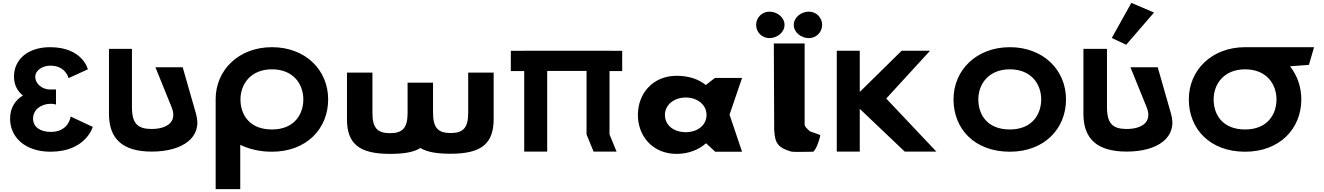

<svg xmlns="http://www.w3.org/2000/svg" viewBox="-20 -1055 9209 1335"><path d="M456.7 -511.8C456.7 -511.8 437.2 -598.5 330.2 -598.5C275.7 -598.5 225.3 -566.2 225.3 -521.2C225.3 -470.2 275.7 -432.8 327.2 -432.8H369.3V-328.2C369.3 -328.2 352.9 -333.3 332.3 -333.3C264.4 -333.3 209.9 -290.8 209.9 -230.5C209.9 -171 261.3 -137.8 332.3 -137.8C459.8 -137.8 471.1 -244.9 471.1 -244.9L624.9 -172.7C624.9 -172.7 577.3 -0.1 331.3 -0.1C159.8 -0.1 50.1 -96.2 50.1 -230.5C50.1 -304.4 85 -358 139.4 -391.1C101.1 -420.9 77.3 -465.1 77.3 -522.9C77.3 -641.9 174.2 -726.9 328.2 -726.9C555.2 -726.9 590.9 -573 590.9 -573Z M1250.2 -587.5H1060.6L1173.2 -309.5C1217.4 -200.5 1130 -158.2 1035.4 -158.2C940.7 -158.2 897.5 -192.2 897.5 -309.5V-715H737.7V-262.8C737.7 -89.4 832.9 -1 1035.4 -1C1248 -1 1390.3 -98.6 1343.2 -262.8Z M1652 -363.9C1652 -468.5 1722 -573 1871.1 -573C2021.2 -573 2089.1 -468.5 2089.1 -363.9C2089.1 -259.4 2025.4 -154.8 1871.1 -154.8C1712.7 -154.8 1652 -259.4 1652 -363.9ZM1479.3 -363.9C1479.3 -359.8 1479.4 -355.7 1479.5 -351.7V260H1650.5V-48.1C1713.4 -17.5 1788.2 -0.1 1871.1 -0.1C2110.4 -0.1 2261.7 -159.1 2261.7 -363.9C2261.7 -568.8 2103.6 -726.9 1871.1 -726.9C1640 -726.9 1479.3 -568.8 1479.3 -363.9Z M2569.6 -550H2392.6V-226C2392.6 -54 2478.6 15 2691.8 15C2791.6 15 2858.4 2.3 2903.3 -25.9C2948.1 1.6 3014.6 14 3113.2 14C3326.4 14 3412.4 -55 3412.4 -227V-550H3235.4V-270C3235.4 -169 3202.8 -130 3113.2 -130C3023.7 -130 2991 -169 2991 -270V-480H2814V-269C2814 -168 2781.3 -129 2691.8 -129C2602.2 -129 2569.6 -168 2569.6 -269Z M3784.7 -561.9H4058.3V-120L4107.3 -0.9H4267.1L4218.1 -120V-561H4306.2V-702H4218.1V-702.1H4058.3H3784.7H3624.9V-702H3531.8V-561H3624.9V-0.9H3784.7Z M4415.4 -256C4415.4 -106 4520.4 15 4684.5 15C4769.2 15 4841.8 -16 4887.7 -58H4890.2L4953.1 0H5139.6L5052.6 -258L5139.6 -513H4950.7L4887.7 -464C4836.9 -505 4767.9 -528 4684.5 -528C4520.4 -528 4415.4 -406 4415.4 -256ZM4603.4 -256C4603.4 -327 4667.5 -377 4748.6 -377C4828.4 -377 4892.6 -327 4892.6 -256C4892.6 -186 4832.1 -136 4748.6 -136C4661.5 -136 4603.4 -186 4603.4 -256Z M5329.5 -974C5278.5 -974 5237.5 -933 5237.5 -882C5237.5 -831 5278.5 -790 5329.5 -790C5385.3 -790 5434.9 -831 5434.9 -882C5434.9 -933 5385.3 -974 5329.5 -974ZM5604.5 -974C5548.7 -974 5499.1 -933 5499.1 -882C5499.1 -831 5548.7 -790 5604.5 -790C5655.5 -790 5696.5 -831 5696.5 -882C5696.5 -933 5655.5 -974 5604.5 -974ZM5360.5 -753H5574.7V-191C5574.9 -173 5591.1 -161.8 5607.9 -145C5617.1 -135.7 5675.8 -124 5684 -113C5684 -113 5662.8 -21.3 5634.1 0C5544.4 0 5497.3 4.3 5474.3 -3C5392.5 -28.9 5367.8 -57.6 5363.5 -148L5362.9 -148V-166.5C5362.8 -176.7 5362.8 -187.5 5362.9 -199V-200Z M6490.8 -0.9 6142.1 -369.8 6446.6 -702.1H6249.1L5958 -415.7V-702.1H5798.2V-0.9H5958V-298.4L6270.7 -0.9Z M6609.9 -363.9C6609.9 -159.1 6756.1 -0.1 7001.5 -0.1C7240.8 -0.1 7392.1 -159.1 7392.1 -363.9C7392.1 -568.8 7234 -726.9 7001.5 -726.9C6770.5 -726.9 6609.9 -568.8 6609.9 -363.9ZM6782.4 -363.9C6782.4 -468.5 6852.4 -573 7001.5 -573C7151.7 -573 7219.6 -468.5 7219.6 -363.9C7219.6 -259.4 7155.8 -154.8 7001.5 -154.8C6843.1 -154.8 6782.4 -259.4 6782.4 -363.9Z M7710.5 -791 7810.7 -744 8004.1 -967.9 7846.4 -1035.1ZM8029.7 -587.5H7840L7952.7 -309.5C7996.9 -200.5 7909.5 -158.2 7814.8 -158.2C7720.2 -158.2 7677 -192.2 7677 -309.5V-715H7513.2V-262.8C7513.2 -89.4 7608.4 -1 7814.8 -1C8027.5 -1 8169.8 -98.6 8122.7 -262.8Z M8418.5 -363.9C8418.5 -468.4 8488.3 -572.8 8637.1 -573V-573L8637.5 -573H8637.6C8787.8 -573 8855.6 -468.5 8855.6 -363.9C8855.6 -259.4 8791.9 -154.8 8637.6 -154.8C8479.2 -154.8 8418.5 -259.4 8418.5 -363.9ZM8637.1 -727V-726.9C8406.4 -726.6 8246 -568.6 8246 -363.9C8246 -159.1 8392.2 -0.1 8637.6 -0.1C8876.9 -0.1 9028.2 -159.1 9028.2 -363.9C9028.2 -452.3 8998.8 -531.9 8949.7 -594L9081 -604L9117 -727Z"/></svg>

Font: Hussar
Style: BdSuprExt
Weight: 700
Foundry: Cannot Into Space Fonts
Version: Version 2.00